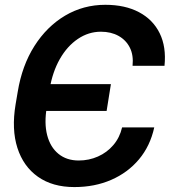

<svg xmlns="http://www.w3.org/2000/svg" viewBox="-20 -757 696 787"><path d="M284.7 9.8Q195.3 9.8 135.5 -32.5Q75.7 -74.7 51.3 -150.9Q26.9 -227.1 43.9 -329.1L52.7 -380.9Q70.3 -488.3 121.1 -568.4Q171.9 -648.4 246.8 -692.9Q321.8 -737.3 411.6 -737.3Q492.7 -737.3 549.8 -707Q606.9 -676.8 634.5 -620.8Q662.1 -564.9 654.3 -487.3H523.4Q527.8 -530.8 512.2 -561.8Q496.6 -592.8 465.8 -609.9Q435.1 -627 393.6 -627Q342.8 -627 299.1 -597.4Q255.4 -567.9 225.3 -515.1Q195.3 -462.4 183.6 -392.6L171.9 -317.9Q160.6 -252.4 173.3 -203.1Q186 -153.8 219.5 -126.5Q252.9 -99.1 302.7 -99.1Q344.7 -99.1 381.6 -115.5Q418.5 -131.8 444.6 -162.4Q470.7 -192.9 480.5 -234.9H612.3Q595.7 -158.7 549.8 -104Q503.9 -49.3 436 -19.8Q368.2 9.8 284.7 9.8ZM114.3 -302.2 132.3 -412.1H434.6L417 -302.2Z"/></svg>

Font: Inter Tight SemiBold
Style: Italic
Weight: 600
Italic angle: -9.39999°
Designer: Rasmus Andersson
Foundry: rsms
Version: Version 3.004